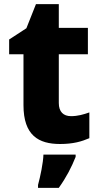

<svg xmlns="http://www.w3.org/2000/svg" viewBox="-20 -683 479 924"><path d="M322 -124C285 -124 263 -145 263 -187V-422H403V-549H263V-663H153L107 -547L24 -493V-422H93V-177C93 -31 166 10 269 10C332 10 373 -2 410 -18V-142C382 -132 354 -124 322 -124ZM344 72V61H189C188 100 174 167 163 207V221H263C300 169 324 122 344 72Z"/></svg>

Font: Noto Sans Lao ExtraBold
Style: Regular
Weight: 800
Designer: Monotype Design Team
Foundry: Monotype Imaging Inc.
Version: Version 2.003